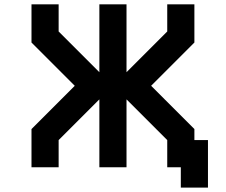

<svg xmlns="http://www.w3.org/2000/svg" viewBox="-20 -770 1040 884"><path d="M875 -125H937.5V93.8H812.5V0H750V-125L562.5 -312.5V0H437.5V-312.5L250 -125V0H125V-175.8L324.2 -375L125 -574.2V-750H250V-625L437.5 -437.5V-750H562.5V-437.5L750 -625V-750H875V-574.2L675.8 -375L875 -175.8Z"/></svg>

Font: Xanmono
Style: Regular
Weight: 400
Designer: GGBotNet
Foundry: GGBotNet
Version: 1.00